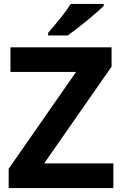

<svg xmlns="http://www.w3.org/2000/svg" viewBox="-20 -954 619 974"><path d="M555 0H24V-98L366 -589H33V-714H546V-616L204 -125H555ZM506 -924Q492 -910 469 -890Q446 -870 419.5 -848Q393 -826 367.5 -806.5Q342 -787 323 -774H224V-787Q240 -806 261.5 -831.5Q283 -857 304 -884.5Q325 -912 339 -934H506Z"/></svg>

Font: Noto Sans Thaana
Style: Regular
Weight: 400
Designer: Monotype Design Team
Foundry: Monotype Imaging Inc.
Version: Version 2.001